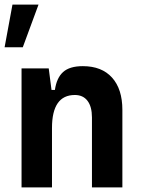

<svg xmlns="http://www.w3.org/2000/svg" viewBox="-20 -815 626 835"><path d="M0 -609.4 34.2 -794.9H147.5L79.1 -609.4ZM379.9 0V-304.2Q379.9 -351.1 360.6 -376.5Q341.3 -401.9 305.5 -401.9Q206.1 -401.9 206.1 -258.3L175.8 -423.8H218.8Q226.1 -476.1 254.4 -501.7Q282.7 -527.3 340.3 -527.3Q422.4 -527.3 467.3 -477.5Q512.2 -427.7 512.2 -336.9V0ZM73.7 0V-517.6H191.9L206.1 -408.2V0Z"/></svg>

Font: Cascadia Mono PL
Style: Regular
Weight: 400
Monospace: yes
Designer: Aaron Bell
Foundry: Saja Typeworks
Version: Version 2102.003